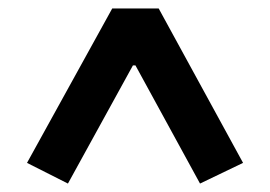

<svg xmlns="http://www.w3.org/2000/svg" viewBox="-20 -718 640 455"><path d="M454 -283 301 -563H295L141 -283L44 -332L246 -698H356L556 -332Z"/></svg>

Font: IBM Plex Sans Thai SmBld
Style: Regular
Weight: 600
Designer: Mike Abbink, Paul van der Laan, Pieter van Rosmalen, Ben Mitchell, Mark Frömberg
Foundry: Bold Monday
Version: Version 1.2